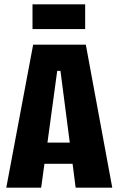

<svg xmlns="http://www.w3.org/2000/svg" viewBox="-20 -866 547 886"><path d="M9 0 133 -660H376L498 0H329L315 -110H185L170 0ZM244 -539 199 -208H302L259 -539ZM130 -732V-846H373V-732Z"/></svg>

Font: Bricolage Grotesque 12pt Condensed ExtraBold
Style: Regular
Weight: 800
Width: 3
Designer: Mathieu Triay
Foundry: Atelier Triay
Version: Version 1.001; ttfautohint (v1.8.4.7-5d5b);gftools[0.9.33.de